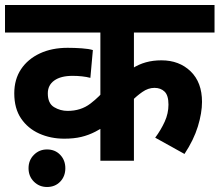

<svg xmlns="http://www.w3.org/2000/svg" viewBox="-20 -642 877 767"><path d="M837 -512H515V-337L509 -369Q534 -385 562.5 -393Q591 -401 625 -401Q696 -401 741.5 -357Q787 -313 787 -235Q787 -191 770.5 -137Q754 -83 717 -27L600 -92Q623 -123 638 -156Q653 -189 653 -224Q653 -261 637.5 -276Q622 -291 597 -291Q572 -291 548.5 -274.5Q525 -258 509 -241L515 -260V0H381V-187L417 -149Q388 -130 361 -116Q334 -102 304.5 -95Q275 -88 237 -88Q182 -88 136.5 -108.5Q91 -129 64 -169Q37 -209 37 -269Q37 -325 64 -365.5Q91 -406 139 -428.5Q187 -451 250 -451Q278 -451 306.5 -449Q335 -447 351 -442L341 -331Q326 -335 307.5 -337Q289 -339 270 -339Q223 -339 197 -320.5Q171 -302 171 -269Q171 -229 196 -214Q221 -199 250 -199Q303 -199 341 -228Q379 -257 404 -290L381 -202V-512H0V-622H837ZM94 30Q94 -2 115.5 -23.5Q137 -45 167.8 -45Q200 -45 220.5 -23.5Q241 -2 241 30Q241 62.3 220.5 83.7Q200 105 167.8 105Q137 105 115.5 83.7Q94 62.3 94 30Z"/></svg>

Font: Noto Sans Devanagari
Style: Regular
Weight: 400
Designer: Jelle Bosma - Monotype Design Team
Foundry: Monotype Imaging Inc.
Version: Version 2.003